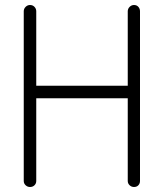

<svg xmlns="http://www.w3.org/2000/svg" viewBox="-20 -735 656 768"><path d="M100 13Q90 13 82.5 6Q75 -1 75 -11V-690Q75 -700 82.5 -707.5Q90 -715 100 -715Q111 -715 118 -707.5Q125 -700 125 -690V-392H491V-690Q491 -700 498.5 -707.5Q506 -715 516 -715Q527 -715 533.5 -707.5Q540 -700 540 -690V-11Q540 -1 533.5 6Q527 13 516 13Q506 13 498.5 6Q491 -1 491 -11V-342H125V-11Q125 -1 118 6Q111 13 100 13Z"/></svg>

Font: Kurewa Gothic CJK TC Regular
Style: Regular
Weight: 400
Designer: Max Yao
Foundry: Max-Everyday
Version: Version 1.071; ttfautohint (v1.8.3)